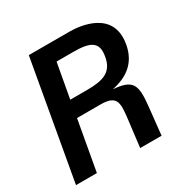

<svg xmlns="http://www.w3.org/2000/svg" viewBox="-159 -843 969 987"><g transform="rotate(-30 326.0 -350.0)"><path d="M15 0H139L192 -296H331C426 -296 426 -255 417 -173L396 0H523L540 -160C554 -287 541 -323 425 -332C514 -350 582 -396 600 -497C633 -682 442 -700 382 -700H139ZM209 -395 246 -600H344C441 -600 491 -582 475 -497C461 -413 405 -395 308 -395Z"/></g></svg>

Font: Uncut Sans Semibold
Style: Italic
Weight: 600
Italic angle: -10°
Designer: Kasper Nordkvist
Foundry: Uncut Type
Version: Version 1.111;FEAKit 1.0